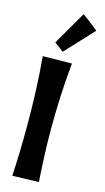

<svg xmlns="http://www.w3.org/2000/svg" viewBox="-128 -852 502 919"><g transform="rotate(15 122.5 -392.5)"><path d="M172.9 -566.9Q164.6 -483.4 160.9 -401.6Q157.2 -319.8 157.2 -237.8Q157.2 -171.4 159.9 -107.2Q162.6 -43 167 22L36.1 25.9Q40 -37.6 41.5 -100.1Q43 -162.6 43 -226.1Q43 -311 39.8 -395.5Q36.6 -480 28.8 -564.9ZM166 -809.6Q178.2 -800.8 192.1 -790.3Q206.1 -779.8 217.8 -770.5Q231.4 -759.8 244.6 -748.5L115.7 -609.9L69.8 -643.6Z"/></g></svg>

Font: Rum Raisin
Style: Regular
Weight: 400
Designer: Astigmatic (AOETI)
Foundry: Astigmatic (AOETI)
Version: Version 1.000